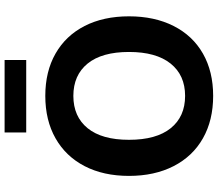

<svg xmlns="http://www.w3.org/2000/svg" viewBox="-76 -862 947 835"><g transform="rotate(-90 397.5 -444.5)"><path d="M50 -357Q50 -468 92.5 -550Q135 -632 213.5 -676.5Q292 -721 398 -721Q504 -721 582 -676.5Q660 -632 702 -550Q744 -468 744 -357Q744 -246 702 -163Q660 -80 582 -35.5Q504 9 398 9Q292 9 213.5 -35.5Q135 -80 92.5 -163Q50 -246 50 -357ZM589 -357Q589 -475 538.5 -537Q488 -599 398 -599Q308 -599 257.5 -537Q207 -475 207 -357Q207 -238 257.5 -175.5Q308 -113 398 -113Q488 -113 538.5 -176Q589 -239 589 -357ZM239 -804V-898H554V-804Z"/></g></svg>

Font: Muli ExtraBold
Style: Regular
Weight: 800
Designer: Vernon Adams
Foundry: Vernon Adams
Version: Version 2.000